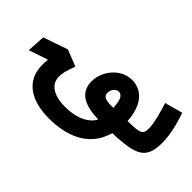

<svg xmlns="http://www.w3.org/2000/svg" viewBox="-113 -861 1498 1498"><g transform="rotate(45 636.0 -111.5)"><path d="M899 82C911 59 922 32 931 3C1194 -5 1260 -46 1260 -223C1260 -317 1228 -426 1204 -495L1056 -455C1078 -385 1107 -285 1107 -225C1107 -158 1084 -149 948 -148C939 -301 868 -400 746 -400C628 -400 529 -288 530 -165C531 -44 631 3 777 5C749 66 662 119 523 119C394 119 324 67 324 -15C324 -56 332 -85 360 -160L224 -214L21 -144L12 6L170 -47C168 -25 167 -5 167 12C167 196 314 272 498 272C694 272 832 205 899 82ZM681 -195C681 -223 703 -262 738 -262C774 -262 794 -225 796 -142C695 -139 681 -161 681 -195Z"/></g></svg>

Font: Noto Sans Arabic ExtBd
Style: Regular
Weight: 800
Designer: Monotype Design Team, Nadine Chahine, Nizar Qandah and Khaled Hosny
Foundry: Monotype Imaging Inc.
Version: Version 2.012